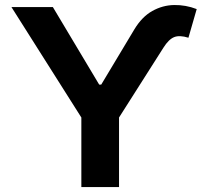

<svg xmlns="http://www.w3.org/2000/svg" viewBox="-20 -756 829 776"><path d="M376.2 -397.5V-414.1H393.8V-397.5ZM26.2 -727.5H193.6L385 -407.2L522.9 -637.1Q553.6 -688.1 595.4 -711.5Q637.1 -734.9 683.7 -735.7Q730.4 -736.5 775 -719.3L741.6 -603.5Q705.7 -614.8 683.7 -605.9Q661.8 -597 640.8 -563.7L461.1 -281.1V0H308.8V-281.1Z"/></svg>

Font: Inter V
Style: 
Weight: 400
Designer: Rasmus Andersson
Foundry: rsms
Version: Version 4.000;git-a3f224843